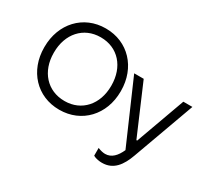

<svg xmlns="http://www.w3.org/2000/svg" viewBox="-169 -990 1597 1468"><g transform="rotate(30 629.5 -256.5)"><path d="M45 -348C45 -142 185 8 381 8H383C579 8 720 -142 720 -348V-352C720 -559 579 -709 383 -709H381C185 -709 45 -558 45 -352ZM129 -348V-352C129 -516 231 -631 381 -631H383C535 -631 636 -516 636 -352V-348C636 -185 534 -70 385 -70H383C231 -70 129 -185 129 -348ZM868 196C969 196 1021 123 1057 23L1254 -520H1174L1017 -86H1010L824 -520H740L976 22C949 83 911 125 855 125C836 125 815 120 790 110V178C815 193 848 196 868 196Z"/></g></svg>

Font: Fixel Display Regular
Style: Regular
Weight: 400
Designer: AlfaBravo + MacPaw
Foundry: Kyrylo Tkachov, Marchela Mozhyna, Serhii Makarenko, Maria Weinstein, Zakhar Kryvoshyya
Version: Version 1.211